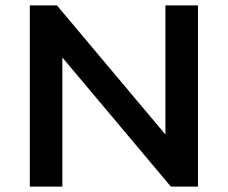

<svg xmlns="http://www.w3.org/2000/svg" viewBox="-20 -688 840 708"><path d="M710 -668V0H610L210 -476V0H90V-668H190L590 -192V-668Z"/></svg>

Font: Madhuban Medium
Style: Regular
Weight: 500
Designer: jaikishan Patel
Foundry: MagicType
Version: Version 1.000